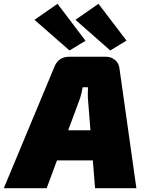

<svg xmlns="http://www.w3.org/2000/svg" viewBox="-69 -988 767 1008"><path d="M489 -690Q515 -690 535 -673Q555 -656 558 -630L647 0H430L394 -453Q392 -473 392 -492Q392 -511 393 -530H365Q362 -514 357.5 -494.5Q353 -475 345 -455L176 0H-49L217 -638Q227 -664 247 -677Q267 -690 293 -690ZM522 -304 504 -146H141L160 -304ZM448 -968 595 -775 510 -723 327 -884ZM233 -968 380 -774 296 -723 112 -884Z"/></svg>

Font: Exo 2 Black
Style: Italic
Weight: 900
Italic angle: -8°
Designer: Natanael Gama
Foundry: Natanael Gama
Version: Version 2.010